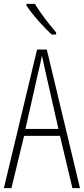

<svg xmlns="http://www.w3.org/2000/svg" viewBox="-20 -969 432 989"><path d="M160 -949H116V-941C147 -892 207 -828 246 -791H269V-802C232 -846 192 -895 160 -949ZM353 0H392L221 -714H171L0 0H39L104 -269H289ZM215 -596 281 -305H111L177 -597C185 -631 191 -654 196 -683C202 -654 207 -630 215 -596Z"/></svg>

Font: Noto Sans Georgian ExtraCondensed ExtraLight
Style: Regular
Weight: 200
Width: 2
Designer: Monotype Design Team, Akaki Razmadze
Foundry: Google LLC
Version: Version 2.005